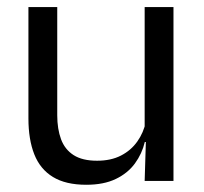

<svg xmlns="http://www.w3.org/2000/svg" viewBox="-20 -508 573 539"><path d="M59.8 -488.2H140.7V-184.5Q140.7 -145.8 151.4 -117Q162.1 -88.3 186.6 -72.6Q211.2 -56.8 252.5 -56.8Q291.5 -56.8 319.6 -71.3Q347.7 -85.7 365.4 -110.7Q383.1 -135.6 389.6 -166.8L404.1 -109.3H386.5Q378.8 -76.7 358.8 -49.2Q338.8 -21.8 305.1 -5.6Q271.4 10.7 222.1 10.7Q164.4 10.7 128.6 -11.2Q92.8 -33 76.3 -74.7Q59.8 -116.3 59.8 -175.7ZM386.1 -488.2H467V0H386.1L389.7 -117.2L386.1 -121.9Z"/></svg>

Font: Anek Malayalam Medium
Style: Regular
Weight: 500
Designer: Maithili Shingre (Malayalam) & Yesha Goshar (Latin)
Foundry: Ek Type
Version: Version 1.003